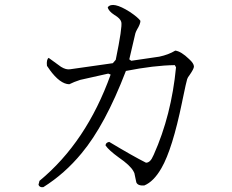

<svg xmlns="http://www.w3.org/2000/svg" viewBox="-20 -744 960 793"><path d="M576 22Q549 24 543 9L535 -29L531 -37Q518 -61 470 -94Q430 -123 416 -143Q416 -155 431 -158Q531 -98 583 -72Q601 -72 613 -101L615 -105Q688 -268 707 -466L702 -475Q617 -474 500 -451Q414 -227 317 -111Q248 -27 159 29Q143 31 139 19L143 3Q337 -157 437 -436L427 -440L311 -414Q286 -406 266 -396Q228 -397 185 -456Q191 -448 174 -472Q171 -498 181 -505L232 -468Q253 -455 270 -458L446 -483L458 -497Q486 -633 481 -653Q477 -668 453 -682Q428 -698 425 -714Q445 -740 516 -695Q549 -673 560 -658Q560 -645 546 -622Q541 -613 539 -606L514 -499L522 -493L638 -510Q676 -518 704 -535Q728 -532 761 -500Q781 -482 781 -469Q781 -460 763 -434Q755 -424 753 -417Q750 -409 734 -332Q733 -326 732 -322Q692 -128 647 -50Q615 6 576 22Z"/></svg>

Font: cwTeXFangSong
Style: Medium
Weight: 500
Version: Version 1.17